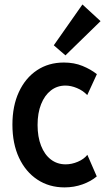

<svg xmlns="http://www.w3.org/2000/svg" viewBox="-20 -812 470 838"><path d="M261.7 5.9Q194.3 5.9 143.1 -28.1Q91.8 -62 63 -123.5Q34.2 -185.1 34.2 -268.1Q34.2 -349.6 62.5 -410.6Q90.8 -471.7 141.4 -505.4Q191.9 -539.1 258.8 -539.1Q303.7 -539.1 340.1 -524.2Q376.5 -509.3 402.8 -488.3L360.8 -397Q341.8 -417 315.7 -427.7Q289.6 -438.5 265.6 -438.5Q229.5 -438.5 202.1 -417.2Q174.8 -396 159.4 -357.4Q144 -318.8 144 -266.6Q144 -214.8 159.2 -176Q174.3 -137.2 201.9 -116Q229.5 -94.7 266.6 -94.7Q293 -94.7 319.6 -106Q346.2 -117.2 361.3 -136.2L402.3 -42Q377 -20.5 340.1 -7.3Q303.2 5.9 261.7 5.9ZM265.6 -570.3 214.8 -614.3 339.8 -792.5 418.9 -719.7Z"/></svg>

Font: Reddit Sans Condensed SemiBold
Style: Regular
Weight: 600
Designer: Stephen Hutchings
Foundry: Reddit
Version: Version 1.014